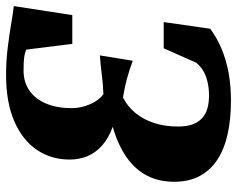

<svg xmlns="http://www.w3.org/2000/svg" viewBox="-96 -696 799 648"><g transform="rotate(-90 304.0 -371.5)"><path d="M289.5 8Q227.5 8 177 -3Q126.5 -14 90.2 -37.5Q54 -61 34.5 -97.5Q15 -134 15 -183.5Q15 -235.5 35.8 -275.5Q56.5 -315.5 98 -344.5Q139.5 -373.5 200.5 -391Q162 -405 137.5 -426.8Q113 -448.5 101.5 -476.2Q90 -504 90 -536.5Q90 -599 123 -647.5Q156 -696 219.8 -723.5Q283.5 -751 375.5 -751Q424 -751 469.8 -745.2Q515.5 -739.5 551.8 -733.2Q588 -727 608 -725L577.5 -527.5H480.5L461 -683Q450.5 -687.5 436.2 -689.8Q422 -692 390.5 -692Q351 -692 322.5 -672Q294 -652 278.8 -615.5Q263.5 -579 263.5 -529.5Q263.5 -499.5 276 -469.2Q288.5 -439 310.5 -422.5Q341 -423.5 372.5 -427.5Q404 -431.5 441.5 -434.5L423.5 -323.5Q390.5 -335.5 363 -343Q335.5 -350.5 299.5 -356.5Q269.5 -341.5 247.2 -314.5Q225 -287.5 213.2 -251.2Q201.5 -215 201.5 -171Q201.5 -141 209 -121Q216.5 -101 230.5 -88.8Q244.5 -76.5 263.8 -71.2Q283 -66 306.5 -66Q340.5 -66 369 -76Q397.5 -86 416.5 -108.5L465.5 -219H554L531.5 -62Q502 -40 465 -24.2Q428 -8.5 383.8 -0.2Q339.5 8 289.5 8Z"/></g></svg>

Font: Merriweather 28pt Black
Style: Italic
Weight: 900
Italic angle: -7.8°
Version: Version 2.101